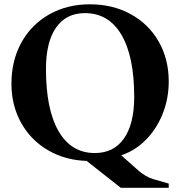

<svg xmlns="http://www.w3.org/2000/svg" viewBox="-20 -736 838 893"><path d="M376.8 7.6 390.4 12.6Q286.8 10.8 205.5 -36Q124.2 -82.8 78.7 -163.9Q33.2 -245 33.2 -347Q33.2 -454 79.5 -538Q125.8 -622 209 -669Q292.2 -716 398 -716Q504.2 -716 587.7 -670.3Q671.2 -624.6 718 -542.8Q764.8 -461 764.8 -357Q764.8 -276.4 735.7 -204.6Q706.6 -132.8 654.7 -82Q602.8 -31.2 536.6 -11.4L535.2 -21.4L627.8 60.8Q640.4 71.8 658.5 82Q676.6 92.2 691.8 96.8L764.8 117.8V137.4H541.8ZM604.2 -286Q604.2 -473.4 544.8 -574.2Q485.4 -675 375 -675Q287.6 -675 240.7 -607.7Q193.8 -540.4 193.8 -415Q193.8 -226.6 252.7 -125.4Q311.6 -24.2 421 -24.2Q509.4 -24.2 556.8 -92.2Q604.2 -160.2 604.2 -286Z"/></svg>

Font: Wittgenstein
Style: Regular
Weight: 400
Designer: Jörg Drees
Foundry: Jörg Drees
Version: Version 1.003;Glyphs 3.1.2 (3151)